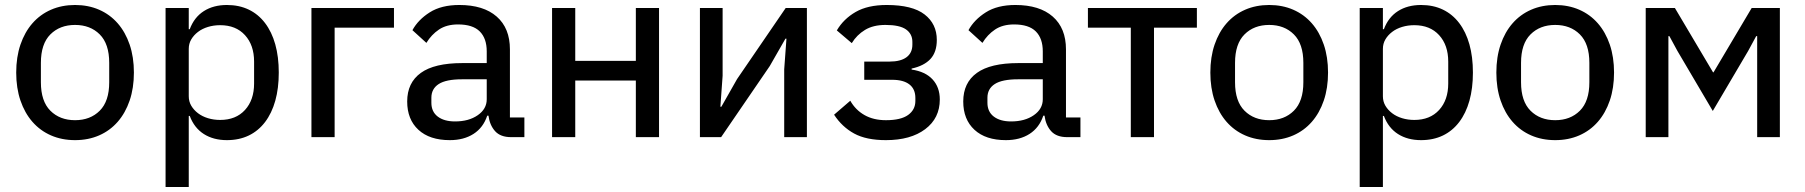

<svg xmlns="http://www.w3.org/2000/svg" viewBox="-20 -550 7240 770"><path d="M281 12Q228 12 184.5 -7Q141 -26 110 -61.5Q79 -97 62 -147Q45 -197 45 -259Q45 -321 62 -371Q79 -421 110 -456.5Q141 -492 184.5 -511Q228 -530 281 -530Q334 -530 377.5 -511Q421 -492 452 -456.5Q483 -421 500 -371Q517 -321 517 -259Q517 -197 500 -147Q483 -97 452 -61.5Q421 -26 377.5 -7Q334 12 281 12ZM281 -68Q342 -68 380 -106Q418 -144 418 -220V-298Q418 -374 380 -412Q342 -450 281 -450Q220 -450 182 -412Q144 -374 144 -298V-220Q144 -144 182 -106Q220 -68 281 -68Z M644 -518H737V-433H741Q759 -481 797.5 -505.5Q836 -530 890 -530Q939 -530 977.5 -511.5Q1016 -493 1043 -457.5Q1070 -422 1084 -372Q1098 -322 1098 -259Q1098 -196 1084 -146Q1070 -96 1043 -60.5Q1016 -25 977.5 -6.5Q939 12 890 12Q836 12 797.5 -12.5Q759 -37 741 -85H737V200H644ZM863 -69Q926 -69 962.5 -109Q999 -149 999 -215V-303Q999 -369 962.5 -409Q926 -449 863 -449Q837 -449 814 -442Q791 -435 774 -422Q757 -409 747 -392Q737 -375 737 -354V-164Q737 -143 747 -126Q757 -109 774 -96Q791 -83 814 -76Q837 -69 863 -69Z M1229 -518H1560V-439H1322V0H1229Z M2030 0Q1987 0 1965.5 -24Q1944 -48 1939 -86H1934Q1918 -38 1879 -13Q1840 12 1784 12Q1703 12 1658 -29.5Q1613 -71 1613 -143Q1613 -218 1667.5 -257.5Q1722 -297 1834 -297H1932V-344Q1932 -396 1904 -424Q1876 -452 1817 -452Q1771 -452 1740.5 -431.5Q1710 -411 1690 -378L1634 -429Q1657 -471 1703.5 -500.5Q1750 -530 1822 -530Q1919 -530 1972 -483.5Q2025 -437 2025 -352V-79H2083V0ZM1805 -63Q1860 -63 1896 -88Q1932 -113 1932 -152V-232H1833Q1769 -232 1739.5 -213Q1710 -194 1710 -158V-138Q1710 -102 1735.5 -82.5Q1761 -63 1805 -63Z M2194 -518H2287V-306H2530V-518H2623V0H2530V-227H2287V0H2194Z M2787 -518H2878V-246L2869 -122H2873L2936 -233L3131 -518H3216V0H3125V-272L3134 -395H3130L3067 -285L2872 0H2787Z M3533 12Q3454 12 3405.5 -14.5Q3357 -41 3325 -90L3390 -146Q3411 -109 3447 -88.5Q3483 -68 3533 -68Q3593 -68 3622 -89Q3651 -110 3651 -145V-157Q3651 -193 3627 -211.5Q3603 -230 3558 -230H3446V-303H3547Q3592 -303 3615.5 -320.5Q3639 -338 3639 -371V-382Q3639 -414 3613.5 -432Q3588 -450 3531 -450Q3482 -450 3449 -430Q3416 -410 3396 -377L3336 -428Q3363 -474 3411.5 -502Q3460 -530 3536 -530Q3639 -530 3688 -492Q3737 -454 3737 -390Q3737 -341 3711.5 -313.5Q3686 -286 3636 -275V-271Q3691 -263 3720 -231.5Q3749 -200 3749 -151Q3749 -76 3690.5 -32Q3632 12 3533 12Z M4260 0Q4217 0 4195.5 -24Q4174 -48 4169 -86H4164Q4148 -38 4109 -13Q4070 12 4014 12Q3933 12 3888 -29.5Q3843 -71 3843 -143Q3843 -218 3897.5 -257.5Q3952 -297 4064 -297H4162V-344Q4162 -396 4134 -424Q4106 -452 4047 -452Q4001 -452 3970.5 -431.5Q3940 -411 3920 -378L3864 -429Q3887 -471 3933.5 -500.5Q3980 -530 4052 -530Q4149 -530 4202 -483.5Q4255 -437 4255 -352V-79H4313V0ZM4035 -63Q4090 -63 4126 -88Q4162 -113 4162 -152V-232H4063Q3999 -232 3969.5 -213Q3940 -194 3940 -158V-138Q3940 -102 3965.5 -82.5Q3991 -63 4035 -63Z M4515 -439H4343V-518H4780V-439H4608V0H4515Z M5070 12Q5017 12 4973.5 -7Q4930 -26 4899 -61.5Q4868 -97 4851 -147Q4834 -197 4834 -259Q4834 -321 4851 -371Q4868 -421 4899 -456.5Q4930 -492 4973.5 -511Q5017 -530 5070 -530Q5123 -530 5166.5 -511Q5210 -492 5241 -456.5Q5272 -421 5289 -371Q5306 -321 5306 -259Q5306 -197 5289 -147Q5272 -97 5241 -61.5Q5210 -26 5166.5 -7Q5123 12 5070 12ZM5070 -68Q5131 -68 5169 -106Q5207 -144 5207 -220V-298Q5207 -374 5169 -412Q5131 -450 5070 -450Q5009 -450 4971 -412Q4933 -374 4933 -298V-220Q4933 -144 4971 -106Q5009 -68 5070 -68Z M5433 -518H5526V-433H5530Q5548 -481 5586.5 -505.5Q5625 -530 5679 -530Q5728 -530 5766.5 -511.5Q5805 -493 5832 -457.5Q5859 -422 5873 -372Q5887 -322 5887 -259Q5887 -196 5873 -146Q5859 -96 5832 -60.5Q5805 -25 5766.5 -6.5Q5728 12 5679 12Q5625 12 5586.5 -12.5Q5548 -37 5530 -85H5526V200H5433ZM5652 -69Q5715 -69 5751.5 -109Q5788 -149 5788 -215V-303Q5788 -369 5751.5 -409Q5715 -449 5652 -449Q5626 -449 5603 -442Q5580 -435 5563 -422Q5546 -409 5536 -392Q5526 -375 5526 -354V-164Q5526 -143 5536 -126Q5546 -109 5563 -96Q5580 -83 5603 -76Q5626 -69 5652 -69Z M6217 12Q6164 12 6120.5 -7Q6077 -26 6046 -61.5Q6015 -97 5998 -147Q5981 -197 5981 -259Q5981 -321 5998 -371Q6015 -421 6046 -456.5Q6077 -492 6120.5 -511Q6164 -530 6217 -530Q6270 -530 6313.5 -511Q6357 -492 6388 -456.5Q6419 -421 6436 -371Q6453 -321 6453 -259Q6453 -197 6436 -147Q6419 -97 6388 -61.5Q6357 -26 6313.5 -7Q6270 12 6217 12ZM6217 -68Q6278 -68 6316 -106Q6354 -144 6354 -220V-298Q6354 -374 6316 -412Q6278 -450 6217 -450Q6156 -450 6118 -412Q6080 -374 6080 -298V-220Q6080 -144 6118 -106Q6156 -68 6217 -68Z M6580 -518H6697L6850 -260H6852L7005 -518H7118V0H7027V-405H7023L6991 -346L6849 -105L6707 -346L6675 -405H6671V0H6580Z"/></svg>

Font: IBM Plex Sans Text
Style: Regular
Weight: 450
Designer: Mike Abbink, Paul van der Laan, Pieter van Rosmalen
Foundry: Bold Monday
Version: Version 3.005